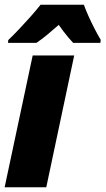

<svg xmlns="http://www.w3.org/2000/svg" viewBox="-20 -786 443 806"><path d="M-0.5 0 117.2 -553.2H291.5L174.3 0ZM13.7 -606 14.6 -617.7Q37.1 -639.2 61 -664.6Q85 -689.9 108.2 -716.1Q131.3 -742.2 150.4 -766.1H332Q339.4 -745.6 351.3 -718.8Q363.3 -691.9 377 -665.5Q390.6 -639.2 402.8 -618.7L401.4 -606H287.1Q278.3 -615.2 267.3 -628.2Q256.3 -641.1 245.6 -655.3Q234.9 -669.4 226.6 -681.6Q201.7 -659.7 178.5 -640.4Q155.3 -621.1 132.8 -606Z"/></svg>

Font: Open Sans SemiCondensed ExtraBold
Style: Italic
Weight: 800
Width: 4
Italic angle: -12°
Designer: Monotype Design Team
Foundry: Monotype Imaging Inc.
Version: Version 3.003